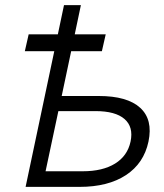

<svg xmlns="http://www.w3.org/2000/svg" viewBox="-20 -730 640 750"><path d="M80 0 192 -530H77L92 -596H206L230 -710H296L272 -596H393L378 -530H258L221 -355H366Q477 -355 527.5 -309Q578 -263 560 -177Q542 -92 472 -46Q402 0 291 0ZM158 -61H303Q381 -61 429.5 -91Q478 -121 490 -177Q502 -234 466.5 -265Q431 -296 353 -296H208Z"/></svg>

Font: Geist Mono Light
Style: Italic
Weight: 300
Italic angle: -12°
Monospace: yes
Designer: Basement.studio, Andrés Briganti, Mateo Zaragoza
Foundry: Basement.studio, Vercel, Andrés Briganti, Guido Ferreyra, Mateo Zaragoza
Version: Version 1.500; ttfautohint (v1.8.4.7-5d5b)